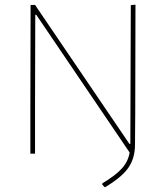

<svg xmlns="http://www.w3.org/2000/svg" viewBox="-20 -658 710 822"><path d="M560 -638 559 -176 558 -39Q558 20 529 61Q500 102 429 144L418 133V127Q475 93 502 63Q529 33 535 -5L135 -595H131L130 -199V0H110V-190L111 -637H130L534 -42H538L540 -636Z"/></svg>

Font: Alegreya Sans Thin
Style: Regular
Weight: 100
Designer: Juan Pablo del Peral
Foundry: Huerta Tipografica
Version: Version 2.007